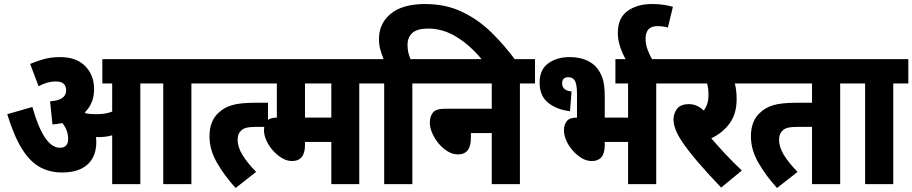

<svg xmlns="http://www.w3.org/2000/svg" viewBox="-20 -916 4538 955"><path d="M459 -210Q459 -137 415 -97.5Q371 -58 289 -58Q228 -58 179 -84.5Q130 -111 90 -174.5Q50 -238 16 -348L141 -384Q198 -181 278 -181Q299 -181 309 -192.5Q319 -204 319 -223Q319 -247 311.5 -267Q304 -287 290 -304Q267 -299 241 -297L229 -412Q271 -415 290 -429Q309 -443 309 -466Q309 -511 257 -511Q216 -511 172 -487L130 -598Q163 -612 198.5 -622Q234 -632 280 -632Q360 -632 404 -587Q448 -542 448 -473Q448 -402 402 -357Q404 -355 407 -352Q431 -348 457 -348Q479 -348 498 -350.5Q517 -353 538 -361V-501H489V-622H1007V-501H932V0H792V-501H678V0H538V-243Q521 -238 504 -236Q487 -234 470 -234Q464 -234 457 -234Q459 -222 459 -210Z M994 -622H1312V-501H994ZM1022 -238Q1022 -277 1033.5 -306Q1045 -335 1066 -354Q1093 -381 1134 -393Q1175 -405 1253 -405H1313V-285H1258Q1223 -285 1205.5 -280.5Q1188 -276 1178 -265Q1162 -250 1162 -221Q1162 -185 1185.5 -146Q1209 -107 1254 -61L1152 19Q1097 -41 1059.5 -106Q1022 -171 1022 -238Z M1767 -501V0H1628V-210H1497V-195Q1497 -115 1432 -115Q1407 -115 1382 -130Q1357 -145 1337 -168Q1317 -191 1305 -217.5Q1293 -244 1293 -268Q1293 -294 1306.5 -312.5Q1320 -331 1357 -331V-501H1268V-622H1842V-501ZM1628 -501H1497V-331H1628Z M1891 -501H1829V-622H1888Q1879 -644 1872 -668.5Q1865 -693 1865 -721Q1865 -800 1924 -848Q1983 -896 2094 -896Q2197 -896 2278.5 -857Q2360 -818 2425.5 -753.5Q2491 -689 2545 -615H2381Q2322 -688 2253 -731Q2184 -774 2110 -774Q2056 -774 2031.5 -752.5Q2007 -731 2007 -693Q2007 -672 2011 -654.5Q2015 -637 2022 -622H2106V-501H2031V0H1891Z M2093 -622H2641V-501H2566V0H2426V-254H2322V-228Q2322 -148 2257 -148Q2232 -148 2207 -163Q2182 -178 2162 -202Q2142 -226 2130 -253.5Q2118 -281 2118 -306Q2118 -336 2133 -355.5Q2148 -375 2192 -375H2426V-501H2093Z M2813 -632Q2892 -632 2938 -590Q2961 -568 2974.5 -534Q2988 -500 2988 -437V-331H3104V-501H3041V-622H3319V-501H3244V0H3104V-210H2988V-195Q2988 -153 2971.5 -134Q2955 -115 2923 -115Q2897 -115 2872.5 -130Q2848 -145 2828 -168Q2808 -191 2796.5 -217.5Q2785 -244 2785 -268Q2785 -294 2798.5 -312.5Q2812 -331 2850 -331V-448Q2850 -501 2837 -518Q2827 -532 2807 -532Q2776 -532 2776 -501Q2776 -466 2823 -461L2815 -363Q2751 -370 2707.5 -404Q2664 -438 2664 -505Q2664 -570 2707 -601Q2750 -632 2813 -632Z M3096 -615Q3078 -644 3065.5 -680.5Q3053 -717 3053 -752Q3053 -827 3101.5 -861.5Q3150 -896 3222 -896Q3255 -896 3281.5 -892Q3308 -888 3327 -882L3302 -779Q3277 -786 3250 -786Q3219 -786 3205 -769.5Q3191 -753 3191 -725Q3191 -695 3202 -666.5Q3213 -638 3227 -615Z M3670 -68 3567 17Q3499 -54 3449.5 -112Q3400 -170 3369 -217Q3330 -277 3330 -322Q3330 -351 3347.5 -374.5Q3365 -398 3407 -398Q3448 -398 3480 -366Q3504 -396 3504 -444Q3504 -476 3497 -501H3306V-622H3700V-501H3635Q3639 -486 3641.5 -466.5Q3644 -447 3644 -422Q3644 -351 3610 -303.5Q3576 -256 3518 -228Q3548 -193 3587.5 -150.5Q3627 -108 3670 -68Z M4159 -501V0H4019V-285H3951Q3916 -285 3898.5 -280.5Q3881 -276 3871 -265Q3855 -250 3855 -221Q3855 -185 3878.5 -146Q3902 -107 3947 -61L3845 19Q3790 -41 3752.5 -106Q3715 -171 3715 -238Q3715 -277 3726.5 -306Q3738 -335 3759 -354Q3786 -381 3827 -393Q3868 -405 3946 -405H4019V-501H3687V-622H4233V-501Z M4423 -501V0H4283V-501H4221V-622H4498V-501Z"/></svg>

Font: Noto Sans Condensed ExtraBold
Style: Regular
Weight: 800
Width: 3
Designer: Monotype Design Team
Foundry: Monotype Imaging Inc.
Version: Version 2.013; ttfautohint (v1.8.4.7-5d5b)